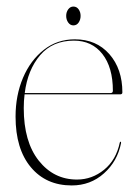

<svg xmlns="http://www.w3.org/2000/svg" viewBox="-20 -556 416 586"><path d="M353.5 -274Q353.5 -268 346.5 -268H55Q52.5 -248 52.5 -226Q52.5 -123.5 98.2 -65.8Q144 -8 215 -8Q261 -8 297.8 -38Q334.5 -68 345.5 -120.5Q346.5 -123.5 347.5 -123.5Q350 -123.5 349.5 -119.5Q338.5 -63.5 297.2 -26.8Q256 10 199 10Q120.5 10 74 -45.8Q27.5 -101.5 27.5 -200Q27.5 -265 50.2 -318.5Q73 -372 113.8 -404Q154.5 -436 208.5 -436Q274 -436 313.8 -390.8Q353.5 -345.5 353.5 -274ZM205.5 -432Q140.5 -432 102.5 -387.5Q64.5 -343 55.5 -272H317.5Q324.5 -272 324.5 -279Q324.5 -350.5 292.5 -391.2Q260.5 -432 205.5 -432ZM204 -478.5Q194.5 -478.5 188.2 -487.2Q182 -496 182 -507.5Q182 -519 188.2 -527.5Q194.5 -536 204 -536Q214 -536 220 -527.5Q226 -519 226 -507.5Q226 -496 220 -487.2Q214 -478.5 204 -478.5Z"/></svg>

Font: Fraunces 144pt Thin
Style: Regular
Weight: 100
Version: Version 1.000;[f99f86859]